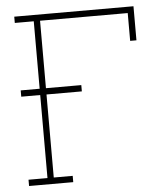

<svg xmlns="http://www.w3.org/2000/svg" viewBox="-52 -757 690 803"><g transform="rotate(-5 293.5 -355.5)"><path d="M37.6 0V-26.4H117.2V-684.6H37.6V-710.9H538.1V-567.9H511.7V-684.6H143.6V-26.4H223.1V0ZM37.6 -375V-401.4H292V-375Z"/></g></svg>

Font: Roboto Slab LO Thin
Style: Regular
Weight: 250
Designer: Google
Version: Version 2.00;September 28, 2018;FontCreator 11.5.0.2427 64-b